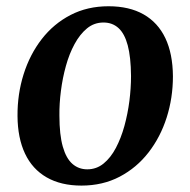

<svg xmlns="http://www.w3.org/2000/svg" viewBox="-20 -581 608 614"><path d="M327 -561Q393.5 -561 439.2 -535Q485 -509 508.8 -459Q532.5 -409 533 -337Q533 -268 513 -205.2Q493 -142.5 455 -93.5Q417 -44.5 362.8 -16Q308.5 12.5 240.5 12.5Q175 12.5 129.2 -13.8Q83.5 -40 60 -89.8Q36.5 -139.5 36 -210Q35.5 -280 55.5 -343.5Q75.5 -407 113.5 -456Q151.5 -505 205.5 -533Q259.5 -561 327 -561ZM311 -509Q281 -509 258.2 -490.2Q235.5 -471.5 218.5 -440.2Q201.5 -409 190.8 -370.2Q180 -331.5 174.8 -290.2Q169.5 -249 170 -211Q170 -150 180.8 -112.2Q191.5 -74.5 211.5 -57Q231.5 -39.5 259 -39.5Q288.5 -39.5 311.2 -58Q334 -76.5 350.5 -107.8Q367 -139 377.8 -178Q388.5 -217 393.8 -258.2Q399 -299.5 399 -338Q398.5 -398.5 388.5 -436Q378.5 -473.5 359 -491.2Q339.5 -509 311 -509Z"/></svg>

Font: Merriweather 36pt SemiBold
Style: Italic
Weight: 600
Italic angle: -7.8°
Version: Version 2.101